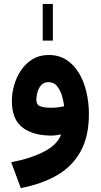

<svg xmlns="http://www.w3.org/2000/svg" viewBox="-20 -684 509 970"><path d="M195.8 -479V-664.1H247.1V-479ZM429.2 -108.4Q429.2 5.9 387 81.5Q344.7 157.2 267.6 201.7Q190.4 246.1 85 266.1L36.6 135.7Q136.2 116.7 203.4 81.5Q270.5 46.4 288.6 -4.9Q276.4 -2.4 263.2 -0.7Q250 1 239.3 1Q146.5 1 93.3 -40Q40 -81.1 40 -174.8Q40 -213.9 51.8 -254.6Q63.5 -295.4 86.9 -329.8Q110.4 -364.3 145 -385.3Q179.7 -406.2 225.6 -406.2Q278.3 -406.2 316.7 -380.9Q355 -355.5 379.9 -313Q404.8 -270.5 417 -217.3Q429.2 -164.1 429.2 -108.4ZM237.3 -139.6Q258.3 -139.6 275.6 -142.1Q293 -144.5 304.2 -147Q301.3 -171.9 293 -200.2Q284.7 -228.5 268.3 -248.8Q252 -269 224.6 -269Q201.2 -269 187.7 -253.4Q174.3 -237.8 168.9 -216.8Q163.6 -195.8 163.6 -180.2Q163.6 -153.8 184.8 -146.7Q206.1 -139.6 237.3 -139.6Z"/></svg>

Font: Vazirmatn UI ExtraBold
Style: Regular
Weight: 800
Designer: Saber Rastikerdar
Foundry: Saber Rastikerdar
Version: Version 33.003